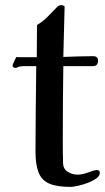

<svg xmlns="http://www.w3.org/2000/svg" viewBox="-20 -729 412 752"><path d="M371 -52Q371 -40 357 -30Q343 -20 323 -12.5Q303 -5 284.5 -1Q266 3 256 3Q204 3 174 -9.5Q144 -22 131.5 -52.5Q119 -83 119 -135Q119 -218 120 -302Q121 -386 122 -470H78Q74 -470 70.5 -470Q67 -470 62 -469Q56 -469 50.5 -466Q45 -463 39 -463Q36 -463 32.5 -465.5Q29 -468 29 -471Q29 -475 35.5 -488.5Q42 -502 44 -506Q47 -505 55 -505H124L125 -631Q149 -645 168 -665Q187 -685 206 -704Q213 -709 219 -709Q223 -709 228.5 -707Q234 -705 233 -700L228 -506Q257 -507 286.5 -508Q316 -509 345 -509Q364 -509 364 -491Q364 -470 343 -470H228Q227 -402 226.5 -334Q226 -266 226 -198Q226 -171 226 -143.5Q226 -116 227 -89Q228 -67 245.5 -56Q263 -45 284 -45Q303 -45 326.5 -54Q350 -63 359 -63Q371 -63 371 -52Z"/></svg>

Font: Kaisei HarunoUmi Medium
Style: Regular
Weight: 500
Designer: Font-Kai, 金井和夫
Foundry: KAZUO KANAI
Version: Version 5.003